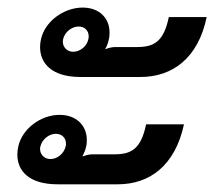

<svg xmlns="http://www.w3.org/2000/svg" viewBox="-20 -520 566 507"><path d="M198.3 -500C147.5 -500 98.3 -462.5 88.3 -416.7C86.7 -410 85.8 -402.5 85.8 -395.8C85.8 -354.2 115 -316.7 192.5 -316.7H350.8C435.8 -316.7 503.3 -366.7 525.8 -475H425.8C412.5 -410.8 387.5 -395.8 342.5 -395.8H284.2C275.8 -395.8 266.7 -393.3 257.5 -390C262.5 -398.3 265.8 -407.5 267.5 -416.7C269.2 -422.5 269.2 -429.2 269.2 -435C269.2 -471.7 242.5 -500 198.3 -500ZM187.5 -450C203.3 -450 214.2 -439.2 214.2 -424.2C214.2 -421.7 214.2 -419.2 213.3 -416.7C210 -398.3 191.7 -383.3 173.3 -383.3C157.5 -383.3 145.8 -395 145.8 -410.8C145.8 -412.5 146.7 -414.2 146.7 -416.7C150.8 -435 169.2 -450 187.5 -450ZM137.5 -216.7C86.7 -216.7 38.3 -179.2 28.3 -133.3C26.7 -125.8 25.8 -119.2 25.8 -111.7C25.8 -70 55 -33.3 132.5 -33.3H290.8C375.8 -33.3 442.5 -83.3 465.8 -191.7H365.8C352.5 -127.5 327.5 -112.5 282.5 -112.5H224.2C215.8 -112.5 206.7 -110 197.5 -106.7C201.7 -115 205.8 -124.2 207.5 -133.3C209.2 -139.2 209.2 -145 209.2 -150.8C209.2 -188.3 181.7 -216.7 137.5 -216.7ZM127.5 -166.7C143.3 -166.7 154.2 -155.8 154.2 -140.8C154.2 -138.3 154.2 -135.8 153.3 -133.3C149.2 -115 131.7 -100 113.3 -100C97.5 -100 85.8 -111.7 85.8 -126.7C85.8 -128.3 85.8 -130.8 86.7 -133.3C90.8 -151.7 109.2 -166.7 127.5 -166.7Z"/></svg>

Font: BoonHome
Style: Bold Oblique
Weight: 700
Italic angle: -12°
Designer: Sungsit Sawaiwan
Foundry: Sungsit Sawaiwan
Version: Version 0.2